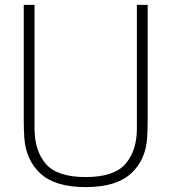

<svg xmlns="http://www.w3.org/2000/svg" viewBox="-20 -750 700 784"><path d="M583 -262Q583 -223 581 -190Q576 -98 515.5 -42Q455 14 330 14Q205 14 145 -41.5Q85 -97 79 -190Q77 -222 77 -262V-730H121V-226Q121 -134 167.5 -80.5Q214 -27 330 -27Q446 -27 492.5 -81Q539 -135 539 -226V-730H583Z"/></svg>

Font: Nacelle UltraLight
Style: Regular
Weight: 200
Designer: Sora Sagano
Foundry: Sora Sagano
Version: Version 1.000;FEAKit 1.0